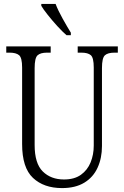

<svg xmlns="http://www.w3.org/2000/svg" viewBox="-20 -951 634 981"><path d="M297 10Q204 10 148.5 -42Q93 -94 93 -215V-606Q93 -656 77.5 -669Q62 -682 29 -682H12V-714H239V-682H220Q187 -682 172 -668.5Q157 -655 157 -603V-210Q157 -116 198.5 -75Q240 -34 307 -34Q360 -34 393.5 -58Q427 -82 443 -121.5Q459 -161 459 -207V-606Q459 -656 444 -669Q429 -682 396 -682H377V-714H582V-682H565Q531 -682 516 -668.5Q501 -655 501 -603V-205Q501 -143 478.5 -94Q456 -45 410.5 -17.5Q365 10 297 10ZM320 -771Q299 -789 273 -817.5Q247 -846 224 -875Q201 -904 191 -921V-931H264Q277 -897 300.5 -855Q324 -813 342 -784V-771Z"/></svg>

Font: Noto Serif Tamil Condensed Light
Style: Italic
Weight: 300
Width: 3
Italic angle: -12°
Designer: Indian Type Foundry, Tom Grace, and the Monotype Design Team
Foundry: Monotype Imaging Inc.
Version: Version 2.003; ttfautohint (v1.8.4.7-5d5b)